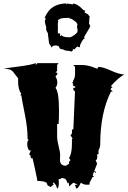

<svg xmlns="http://www.w3.org/2000/svg" viewBox="-22 -1111 760 1144"><path d="M251 -950.2 244.6 -985.8Q249 -990.2 249 -1002V-1004.9H243.2Q246.1 -1008.3 251.2 -1019Q256.3 -1029.8 259.3 -1033.2Q293 -1088.4 373.5 -1090.8L371.1 -1084L378.9 -1089.8L409.7 -1085H414.1L412.1 -1089.8Q439 -1089.8 475.1 -1050.8L476.1 -1051.8L485.8 -1045.9Q485.8 -1040.5 480.5 -1040.5Q481.9 -1037.1 488.8 -1032.7Q495.6 -1028.3 499 -1028.3L514.6 -1010.7H511.2Q511.2 -1008.8 508.3 -967.3L515.6 -961.4L512.2 -952.1H515.6Q478.5 -888.7 477.5 -887.7H480.5Q481.4 -887.7 485.4 -883.8Q477.5 -883.8 466.1 -864.3Q454.6 -844.7 454.6 -839.6Q454.6 -834.5 455.1 -830.1H449.2Q442.9 -830.1 441.9 -836.4Q438.5 -829.1 430.2 -829.1V-823.7H426.8Q425.3 -816.9 420.9 -816.9Q416.5 -816.9 412.1 -820.3V-810.5L403.8 -803.7Q391.6 -808.6 379.4 -808.6Q367.2 -808.6 361.3 -812.7Q355.5 -816.9 354 -816.9L353 -815.4Q347.2 -818.4 341.6 -819.1Q335.9 -819.8 334 -822.5Q332 -825.2 328.1 -835.4Q325.2 -835.9 322.3 -837.4Q316.4 -840.3 309.6 -840.3Q288.6 -840.3 286.1 -826.2Q284.7 -833.5 276.9 -842.5Q269 -851.6 269 -864.3L263.7 -906.2V-912.1Q252.9 -929.2 252.9 -937.7Q252.9 -946.3 253.4 -947.3L250 -970.7ZM322.3 -965.8 323.2 -937.5Q323.2 -928.7 322.3 -924.8L323.2 -912.1H335.9V-895L344.7 -901.4Q352.5 -888.7 392.6 -888.7Q401.4 -888.7 420.7 -902.1Q439.9 -915.5 439.9 -924.8V-942.4H433.1Q434.1 -942.4 436 -943.8Q438 -945.3 438 -946.3L436.5 -948.2Q439 -960.4 439 -963.9Q439 -967.3 436.8 -971.2Q434.6 -975.1 431.9 -978.3Q429.2 -981.4 424.1 -985.1Q418.9 -988.8 416 -990.7Q404.3 -998.5 401.4 -1000L392.6 -999V-1004.9Q348.6 -1004.9 335.9 -999Q323.2 -993.2 323.2 -988.8Q323.2 -984.4 325.7 -983.4Q322.3 -979 322.3 -965.8ZM424.8 -9.3 441.4 -11.2 415 -22.5 389.2 0V-15.1Q387.2 -23.4 380.4 -23.4V-14.2Q378.4 -30.8 370.8 -40.5Q363.3 -50.3 344.2 -50.3Q339.8 -43.5 334.2 -43.5Q328.6 -43.5 327.1 -44.4L328.6 -24.9Q328.6 11.7 318.4 11.7Q311 -13.2 298.8 -22.5Q292.5 -22.5 290.5 -21.5L298.8 -12.7L278.8 3.4L260.3 -7.8Q260.3 -22 247.6 -26.4Q231.4 -32.7 200.7 -32.7Q200.7 -38.6 186.8 -102.8Q172.9 -167 171.9 -168.9Q169.9 -167 167.7 -167Q165.5 -167 162.8 -170.2Q160.2 -173.3 160.2 -176Q160.2 -178.7 162.1 -180.7L151.9 -192.4L162.1 -214.8H151.9Q141.1 -227.5 140.4 -250Q139.6 -272.5 149.4 -277.3L142.1 -282.2V-293Q142.1 -350.6 125.5 -432.9Q108.9 -515.1 105 -543H98.6L105 -553.2Q85.9 -575.2 85.9 -625V-644.5Q78.1 -653.8 69.1 -666Q60.1 -678.2 56.2 -682.9Q52.2 -687.5 44.4 -692.9Q32.2 -701.2 -2 -701.2Q16.6 -705.6 88.9 -714.6Q161.1 -723.6 191.4 -734.9V-723.6L200.7 -734.9H327.1L318.4 -723.6V-689L308.6 -678.2Q309.1 -678.7 312.5 -678.7Q320.3 -678.7 320.3 -671.4Q320.3 -669.4 318.4 -667.5L308.6 -655.3Q319.3 -638.7 319.3 -619.6Q319.3 -600.6 308.6 -587.9Q329.6 -563.5 329.6 -448.2Q329.6 -397.5 327.1 -372.1H318.4V-293Q318.4 -275.4 327.4 -239.5Q336.4 -203.6 336.4 -189.9L335.4 -158.2Q335.4 -123.5 371.1 -123.5L389.2 -135.7V-146.5L397.9 -157.2L389.2 -168.9Q406.7 -195.3 406.7 -256.8V-282.2L410.6 -285.2L397.9 -305.2L406.7 -315.9V-339.8H415L424.8 -565.4L415 -576.2V-587.9H424.8Q426.8 -590.3 426.8 -593Q426.8 -595.7 419.2 -598.4Q411.6 -601.1 411.6 -603.3Q411.6 -605.5 415 -610.4L406.7 -620.1L408.2 -619.6Q410.2 -619.6 412.6 -622.6Q415 -625.5 415 -627.4Q415 -629.4 413.1 -630.4Q425.3 -642.6 425.3 -674.3Q425.3 -706.1 424.8 -712.4L415 -723.6H468.3Q506.3 -723.6 556.6 -701.2L564.9 -712.4Q590.3 -712.4 640.1 -689.9Q689.9 -667.5 718.3 -667.5Q679.2 -644.5 639.2 -598.6L648.9 -589.4H647Q643.6 -589.4 640.6 -586.2Q637.7 -583 637.7 -580.1Q637.7 -577.1 639.2 -576.2L649.9 -565.4H639.2Q575.2 -438 575.2 -252.4Q575.2 -233.9 564.9 -214.8V-192.4H556.6L557.6 -178.2Q557.6 -157.2 547.9 -157.2L556.6 -135.7L539.1 -90.3Q540 -92.3 542.2 -92.3Q544.4 -92.3 546.9 -89.1Q549.3 -85.9 549.3 -83.3Q549.3 -80.6 547.9 -79.1L539.1 -90.3L529.8 -67.4L539.1 -56.6H529.8L511.7 -22.5V-11.2Q508.8 -10.3 493.2 -10.3Q477.5 -10.3 459.5 -22.5Q456.1 -13.2 448 -0.5Q439.9 12.2 432.6 12.7Z"/></svg>

Font: Butcherman Caps
Style: Regular
Weight: 400
Version: Version 001.003